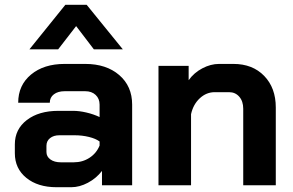

<svg xmlns="http://www.w3.org/2000/svg" viewBox="-20 -774 1224 802"><path d="M42 -134V-171Q42 -234 92 -272.5Q142 -311 224 -311H285Q311 -311 341 -304Q371 -297 396 -285V-337Q396 -362 379.5 -377.5Q363 -393 336 -393H250Q222 -393 205 -380Q188 -367 188 -345H56Q56 -418 109.5 -462.5Q163 -507 250 -507H336Q424 -507 478 -460.5Q532 -414 532 -337V0H406V-60Q382 -29 347 -10.5Q312 8 278 8H216Q138 8 90 -31Q42 -70 42 -134ZM288 -96Q325 -96 354 -115Q383 -134 396 -166V-183Q380 -195 351.5 -202Q323 -209 291 -209H228Q204 -209 189 -197Q174 -185 174 -165V-139Q174 -120 190.5 -108Q207 -96 234 -96ZM253 -754H342L493 -568H372L298 -665L223 -568H103Z M642 -499H768V-439Q790 -470 825 -488.5Q860 -507 895 -507H955Q1035 -507 1083.5 -457Q1132 -407 1132 -325V0H996V-320Q996 -351 979.5 -370Q963 -389 937 -389H877Q842 -389 814.5 -363.5Q787 -338 778 -297V0H642Z"/></svg>

Font: Stavian Bold
Style: Bold
Weight: 700
Version: Version 1.000; ttfautohint (v1.6)